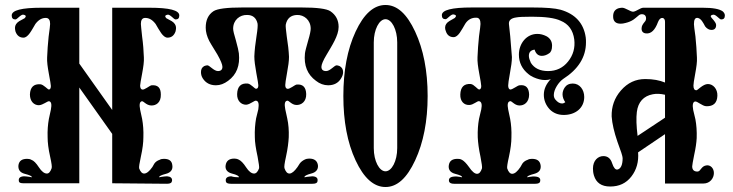

<svg xmlns="http://www.w3.org/2000/svg" viewBox="-20 -737 2938 770"><path d="M684 -659C694 -659 699 -664 699 -675C699 -696 659 -706 579 -706H430V-296L298 -482V-706H147C67 -706 27 -696 27 -675C27 -664 32 -659 42 -659C49 -659 64 -681 75 -678C84 -676 86 -671 79 -664L57 -652C46 -645 40 -636 40 -625C40 -620 41 -616 42 -611C48 -594 59 -586 74 -586C93 -586 107 -616 122 -641C135 -658 149 -666 166 -665C176 -664 181 -656 181 -641C181 -636 179 -619 175 -590C172 -561 170 -534 169 -507C168 -490 171 -468 176 -441C181 -414 184 -397 184 -392C184 -383 181 -378 176 -378C171 -378 155 -398 142 -399C115 -401 101 -387 100 -358C100 -331 116 -315 136 -315C153 -316 170 -332 177 -331C186 -329 188 -318 184 -297L176 -260C172 -238 170 -213 171 -186C171 -166 174 -140 181 -109C187 -82 189 -67 187 -62C182 -48 176 -41 168 -41C158 -41 147 -49 136 -66C125 -83 115 -93 106 -96C101 -99 95 -100 89 -100C68 -100 57 -92 54 -75C52 -57 60 -45 79 -40C98 -35 108 -31 108 -26L97 -28C89 -29 82 -30 76 -30C59 -29 53 -22 56 -9C57 -4 64 -2 75 -2H298V-386L430 -200V-2L650 0C663 0 669 -4 670 -12C671 -23 664 -29 650 -30C644 -30 637 -29 629 -28L618 -26C618 -31 627 -35 646 -40C665 -45 674 -57 671 -75C669 -92 658 -100 637 -100C631 -100 625 -99 620 -96C611 -93 604 -88 599 -81L591 -67C579 -50 568 -41 558 -41C550 -41 543 -48 538 -62C537 -67 539 -82 545 -109C552 -140 555 -166 555 -186C556 -213 554 -238 550 -260L542 -297C538 -318 540 -329 549 -331C556 -332 566 -315 586 -314C606 -313 626 -326 625 -358C625 -385 613 -397 588 -395C580 -394 559 -375 550 -378C545 -379 542 -385 542 -394C542 -399 545 -415 550 -442C555 -469 558 -490 557 -507C556 -534 554 -561 550 -590C547 -619 545 -636 545 -641C545 -656 550 -664 560 -665C577 -666 591 -658 604 -641C619 -616 633 -586 652 -586C667 -586 678 -594 684 -611C685 -616 686 -620 686 -625C686 -636 680 -645 669 -652L647 -664C640 -671 642 -676 651 -678C662 -681 677 -659 684 -659Z M1348 -423C1353 -431 1356 -439 1356 -448C1356 -459 1351 -467 1342 -472C1337 -474 1333 -475 1330 -475C1321 -475 1304 -452 1288 -452C1275 -452 1269 -458 1269 -469C1269 -478 1276 -495 1290 -518C1311 -554 1338 -594 1338 -629C1338 -656 1327 -677 1305 -692C1290 -702 1251 -707 1190 -707H951C890 -707 851 -702 836 -692C815 -678 805 -656 805 -626C805 -609 810 -591 819 -573C819 -572 830 -554 852 -518C865 -495 872 -478 872 -469C872 -458 866 -452 854 -452C838 -452 820 -475 812 -475C808 -475 804 -474 799 -472C790 -467 786 -459 786 -448C786 -439 788 -431 793 -423C805 -404 823 -395 846 -395C863 -395 879 -401 895 -413C929 -438 943 -474 938 -523C937 -532 933 -550 926 -575C919 -598 915 -614 915 -622C915 -657 942 -678 971 -677C994 -677 1008 -665 1013 -642C1014 -635 1013 -619 1009 -594C1004 -563 1001 -535 1000 -511C1000 -494 1003 -472 1008 -444C1013 -417 1016 -400 1016 -395C1016 -386 1013 -381 1007 -381C1002 -380 986 -401 973 -402C946 -404 932 -390 931 -360C930 -333 947 -317 967 -317C984 -318 1001 -336 1008 -333C1017 -331 1019 -320 1016 -299L1007 -262C1003 -239 1001 -214 1002 -187C1002 -167 1006 -141 1013 -109C1018 -82 1020 -67 1019 -62C1014 -48 1007 -41 999 -41C989 -41 978 -49 967 -66C956 -83 946 -93 937 -97C931 -100 925 -101 920 -101C899 -101 888 -92 885 -75C882 -58 891 -46 910 -41C930 -36 939 -31 938 -26C927 -26 917 -27 907 -30C890 -29 883 -22 886 -9C887 -3 894 0 906 0H1233C1245 0 1252 -3 1253 -9C1256 -22 1250 -29 1233 -30C1217 -29 1206 -27 1201 -26C1200 -31 1209 -36 1228 -41C1248 -46 1257 -58 1255 -75C1252 -92 1241 -101 1220 -101C1214 -101 1208 -100 1202 -97C1194 -93 1187 -88 1182 -81L1173 -67C1161 -50 1150 -41 1141 -41C1132 -41 1126 -48 1121 -62C1119 -67 1121 -82 1127 -109C1134 -141 1137 -167 1138 -187C1139 -214 1137 -239 1132 -262L1124 -299C1120 -320 1122 -331 1131 -333C1138 -336 1148 -317 1168 -316C1188 -315 1209 -329 1208 -360C1207 -387 1195 -400 1170 -398C1162 -397 1141 -378 1132 -381C1127 -382 1124 -387 1124 -396C1124 -401 1126 -417 1131 -444C1136 -471 1139 -492 1139 -509C1138 -533 1135 -560 1130 -591C1127 -616 1125 -631 1126 -638C1131 -663 1146 -676 1171 -677C1199 -678 1226 -657 1226 -622C1226 -614 1223 -598 1216 -575C1209 -550 1204 -532 1203 -523C1198 -474 1213 -438 1247 -413C1262 -401 1279 -395 1296 -395C1319 -395 1337 -404 1348 -423Z M1695 -352C1695 -453 1678 -539 1645 -610C1612 -681 1573 -717 1526 -717C1479 -717 1439 -681 1406 -610C1373 -539 1357 -453 1357 -352C1357 -251 1373 -165 1406 -94C1439 -23 1479 13 1526 13C1573 13 1612 -23 1645 -94C1678 -165 1695 -251 1695 -352ZM1573 -143C1573 -91 1551 -50 1526 -50C1501 -50 1479 -91 1479 -143V-567C1479 -619 1501 -660 1526 -660C1551 -660 1573 -619 1573 -567Z M2329 -587C2321 -644 2287 -681 2228 -698C2206 -704 2169 -707 2116 -707H1872C1792 -707 1752 -697 1752 -676C1752 -665 1757 -660 1767 -660C1774 -660 1789 -682 1800 -679C1810 -677 1811 -672 1804 -665L1783 -653C1771 -646 1765 -637 1765 -626C1765 -621 1766 -617 1768 -612C1773 -596 1784 -588 1799 -588C1818 -588 1831 -617 1846 -642C1857 -659 1873 -667 1892 -666C1902 -665 1907 -657 1907 -641C1907 -636 1905 -620 1901 -591C1898 -562 1896 -535 1895 -508C1894 -491 1897 -469 1902 -442C1907 -415 1910 -398 1910 -392C1910 -383 1907 -379 1902 -378C1895 -378 1881 -399 1868 -400C1841 -402 1827 -388 1826 -358C1825 -331 1841 -315 1862 -316C1879 -316 1895 -334 1902 -331C1911 -329 1914 -318 1910 -298L1901 -260C1897 -238 1895 -213 1896 -186C1897 -166 1900 -140 1907 -108C1912 -82 1914 -67 1913 -62C1908 -47 1902 -40 1893 -40C1884 -40 1873 -49 1861 -67C1838 -99 1826 -100 1815 -100C1794 -100 1783 -92 1780 -75C1777 -57 1786 -45 1805 -40C1824 -35 1834 -31 1833 -26L1822 -28C1815 -29 1808 -30 1802 -29C1785 -28 1778 -21 1781 -9C1783 -3 1790 0 1801 0H2127C2138 0 2145 -3 2146 -9C2149 -21 2143 -28 2126 -29C2120 -30 2113 -29 2106 -28L2094 -26C2094 -31 2104 -35 2123 -40C2142 -45 2151 -57 2148 -75C2145 -92 2134 -100 2113 -100C2107 -100 2101 -99 2096 -96C2087 -93 2080 -88 2075 -81L2067 -67C2055 -49 2044 -40 2034 -40C2026 -40 2019 -47 2014 -62C2013 -67 2015 -82 2021 -108C2028 -140 2031 -166 2031 -186C2032 -213 2030 -238 2026 -260L2018 -298C2014 -318 2016 -329 2025 -331C2032 -334 2042 -315 2062 -314C2082 -313 2102 -327 2102 -358C2101 -385 2089 -398 2064 -395C2056 -395 2035 -377 2026 -378C2021 -379 2018 -385 2018 -394C2018 -400 2020 -416 2025 -443C2030 -470 2033 -491 2033 -508C2028 -575 2024 -620 2021 -641C2020 -655 2029 -664 2050 -667C2059 -669 2080 -670 2113 -670C2166 -670 2205 -665 2228 -654C2260 -641 2278 -616 2283 -579C2287 -546 2279 -516 2258 -490C2238 -465 2211 -452 2178 -452C2146 -452 2123 -463 2109 -485C2104 -496 2101 -505 2101 -513C2101 -528 2109 -536 2124 -538C2129 -521 2139 -513 2153 -513C2162 -513 2172 -516 2182 -523C2190 -528 2194 -538 2194 -554C2194 -571 2186 -584 2171 -592C2159 -598 2147 -601 2135 -601C2091 -601 2061 -562 2061 -518C2061 -486 2074 -460 2099 -440C2102 -437 2109 -432 2120 -427C2136 -420 2151 -416 2166 -416C2174 -416 2182 -417 2189 -420C2170 -400 2161 -379 2161 -357C2161 -335 2169 -315 2185 -298C2200 -283 2219 -276 2241 -276C2288 -276 2323 -304 2323 -348C2323 -377 2305 -402 2277 -402C2262 -402 2251 -396 2244 -385C2239 -377 2236 -368 2236 -359C2236 -348 2240 -337 2247 -327C2243 -324 2239 -322 2234 -322C2225 -322 2216 -327 2207 -338C2203 -343 2201 -349 2201 -356C2201 -379 2221 -408 2238 -420C2299 -459 2330 -508 2330 -567C2330 -574 2330 -580 2329 -587Z M2872 -659C2882 -659 2887 -664 2887 -675C2887 -681 2884 -686 2879 -691C2866 -701 2839 -706 2798 -706H2560C2548 -706 2532 -691 2519 -690C2508 -690 2488 -706 2475 -706C2470 -706 2466 -705 2461 -704C2445 -699 2438 -687 2439 -668C2440 -651 2450 -642 2469 -642C2475 -642 2482 -643 2489 -645C2501 -648 2511 -652 2520 -658C2524 -661 2531 -666 2540 -674C2544 -678 2549 -680 2554 -680C2565 -680 2571 -674 2571 -663C2571 -658 2569 -653 2566 -650C2557 -639 2553 -633 2553 -622C2553 -611 2559 -604 2571 -603C2591 -601 2607 -616 2619 -649C2624 -661 2630 -666 2638 -665C2644 -663 2647 -658 2647 -649V-406C2625 -415 2599 -420 2568 -420C2529 -420 2497 -405 2470 -374C2444 -344 2432 -309 2433 -270C2435 -241 2443 -207 2456 -169C2470 -132 2477 -110 2477 -103C2477 -76 2470 -60 2456 -57C2448 -56 2441 -64 2435 -82C2429 -101 2418 -110 2402 -111C2378 -112 2358 -93 2358 -61C2358 -52 2359 -43 2362 -33C2371 -4 2392 11 2427 11C2463 11 2491 -2 2512 -29C2533 -56 2542 -89 2539 -126L2647 -199V-1H2801C2828 -1 2843 -23 2843 -43C2843 -62 2830 -75 2815 -74C2791 -72 2791 -49 2777 -49C2763 -49 2756 -56 2756 -70C2756 -75 2759 -90 2764 -116C2770 -143 2773 -165 2774 -183C2775 -211 2773 -236 2769 -258L2760 -296C2756 -317 2759 -329 2768 -330C2777 -331 2796 -312 2812 -311C2841 -310 2856 -324 2857 -353C2858 -380 2840 -400 2819 -400C2799 -400 2778 -375 2773 -375C2765 -375 2761 -381 2761 -394C2761 -399 2763 -415 2768 -441C2773 -468 2776 -489 2775 -506C2774 -533 2772 -561 2769 -591C2765 -619 2763 -635 2763 -640C2763 -659 2768 -667 2779 -665C2792 -662 2800 -646 2808 -631C2815 -622 2824 -617 2833 -617C2846 -617 2852 -624 2852 -637C2852 -643 2846 -652 2835 -664C2828 -671 2829 -676 2839 -678C2850 -681 2865 -659 2872 -659ZM2537 -192C2532 -232 2531 -264 2534 -288C2539 -328 2561 -352 2598 -359C2613 -362 2630 -361 2647 -357V-265Z"/></svg>

Font: GFS Eustace
Style: Regular
Weight: 400
Designer: George Matthiopoulos
Foundry: George Matthiopoulos
Version: Version 1.0